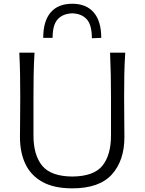

<svg xmlns="http://www.w3.org/2000/svg" viewBox="-20 -994 771 1024"><path d="M366 10.5Q268.5 10.5 206.8 -23.5Q145 -57.5 115.8 -118.8Q86.5 -180 86.5 -262.5Q86.5 -294.5 87.2 -353Q88 -411.5 88 -475Q88 -541 87 -597Q86 -653 83 -713H164Q160.5 -653 159.5 -597Q158.5 -541 158.5 -475V-271.5Q158.5 -167 205 -110.2Q251.5 -53.5 365.5 -52.5Q480.5 -53.5 526.2 -110.2Q572 -167 572 -272.5V-475Q572 -541 570.8 -597Q569.5 -653 567 -713H648Q644 -653 643 -597Q642 -541 642 -475Q642 -411.5 642.8 -352.8Q643.5 -294 643.5 -262.5Q643.5 -138 576.8 -63.8Q510 10.5 366 10.5ZM470 -790Q470 -860.5 443 -890.8Q416 -921 365.5 -923Q314.5 -921 287.5 -891Q260.5 -861 260.5 -792H210.5Q210.5 -881 250 -927.5Q289.5 -974 365.5 -974Q440 -974 480 -927.5Q520 -881 520 -792Z"/></svg>

Font: Commissioner Flair Light
Style: Regular
Weight: 300
Designer: Kostas Bartsokas
Foundry: Kostas Bartsokas
Version: Version 1.000; ttfautohint (v1.8.3)